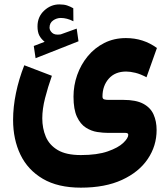

<svg xmlns="http://www.w3.org/2000/svg" viewBox="-20 -614 770 880"><path d="M184.6 -422.4Q168 -436 159.9 -451.9Q151.9 -467.8 151.9 -493.2Q151.9 -537.1 182.4 -565.4Q212.9 -593.8 252 -593.8Q273.4 -593.8 287.4 -589.1Q301.3 -584.5 315.9 -576.2L316.4 -516.6Q286.6 -531.7 258.8 -531.7Q239.7 -531.7 223.4 -520.3Q207 -508.8 207 -486.8Q207.5 -474.1 219.2 -463.4Q231 -452.6 256.3 -456.1Q256.8 -456.1 259.8 -457L331.5 -482.9L339.8 -424.8L143.1 -347.2L134.8 -403.3ZM350.6 246.1Q245.6 246.1 176.5 205.6Q107.4 165 73.7 95Q40 24.9 40 -64.5Q40 -124 53.2 -187.7Q66.4 -251.5 91.3 -314.9L217.8 -266.6Q199.2 -213.9 186.5 -164.1Q173.8 -114.3 173.8 -71.8Q173.8 -25.9 189.9 12.5Q206.1 50.8 244.6 73.7Q283.2 96.7 350.6 96.7Q425.8 96.7 473.9 79.8Q522 63 544.9 41Q567.9 19 567.9 3.9Q567.9 -4.9 555.2 -4.9H476.1Q453.1 -4.9 425.8 -9Q398.4 -13.2 373.5 -29.1Q348.6 -44.9 332.8 -78.6Q316.9 -112.3 316.9 -170.9Q316.9 -222.2 333.7 -270Q350.6 -317.9 382.1 -356.2Q413.6 -394.5 458 -417Q502.4 -439.5 557.1 -439.5Q637.2 -439.5 699.2 -394L651.4 -259.8Q624.5 -274.4 600.6 -280.3Q576.7 -286.1 558.1 -286.1Q507.3 -286.1 478.5 -253.4Q449.7 -220.7 449.7 -171.4Q449.7 -160.6 458 -158.4Q466.3 -156.2 476.1 -156.2H545.4Q603.5 -156.2 636.7 -138.4Q669.9 -120.6 683.8 -89.4Q697.8 -58.1 697.8 -18.1Q697.8 54.7 657.2 114.7Q616.7 174.8 539.3 210.4Q461.9 246.1 350.6 246.1Z"/></svg>

Font: Vazirmatn UI NL Black
Style: Regular
Weight: 900
Designer: Saber Rastikerdar
Foundry: Saber Rastikerdar
Version: Version 33.003